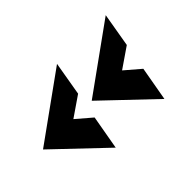

<svg xmlns="http://www.w3.org/2000/svg" viewBox="-90 -650 747 747"><g transform="rotate(-45 283.5 -276.0)"><path d="M221 -221 196 -80 -9 -275 265 -472 241 -332 158 -275ZM489 -221 464 -80 259 -275 533 -472 509 -332 426 -275Z"/></g></svg>

Font: Open Sauce One Black Italic
Style: Regular
Weight: 900
Italic angle: -10°
Designer: Alfredo Marco Pradil
Foundry: Creative Sauce Fz LLC
Version: Version 1.477